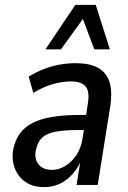

<svg xmlns="http://www.w3.org/2000/svg" viewBox="-20 -761 525 790"><path d="M161 9Q114 9 83 -13.5Q52 -36 39.5 -72.5Q27 -109 35 -149Q46 -199 77 -229Q108 -259 164 -273.5Q220 -288 305 -288H348L339 -226H303Q245 -226 208.5 -219Q172 -212 153.5 -195Q135 -178 128 -145Q120 -109 138 -85.5Q156 -62 194 -62Q221 -62 247.5 -77.5Q274 -93 294 -122.5Q314 -152 320 -193L341 -332Q350 -383 333 -404.5Q316 -426 271 -426Q238 -426 199.5 -415.5Q161 -405 117 -379L98 -446Q130 -465 162.5 -477.5Q195 -490 227.5 -495.5Q260 -501 291 -501Q347 -501 381.5 -483Q416 -465 429.5 -426.5Q443 -388 434 -326L382 0H295L312 -105H316Q300 -68 276.5 -42.5Q253 -17 224 -4Q195 9 161 9ZM167 -558 290 -741H374L432 -558H368L321 -683L231 -558Z"/></svg>

Font: Nunito Sans 10pt Condensed SemiBold
Style: Italic
Weight: 600
Width: 3
Italic angle: -9°
Designer: Vernon Adams
Foundry: Vernon Adams
Version: Version 3.101;gftools[0.9.27]